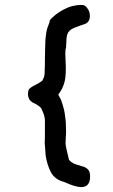

<svg xmlns="http://www.w3.org/2000/svg" viewBox="-20 -657 460 782"><path d="M325 -559C313 -555 304 -552 294 -548C285 -545 277 -542 271 -538C265 -534 261 -530 257 -524C254 -518 252 -511 251 -502L249 -463C247 -458 246 -450 246 -439C246 -431 247 -422 247 -409C248 -397 248 -385 248 -375C248 -351 246 -332 241 -317C237 -303 229 -287 217 -271C219 -270 220 -266 224 -259C228 -253 231 -244 235 -231C239 -219 243 -203 245 -185C248 -167 249 -146 249 -122C249 -115 249 -108 248 -99C248 -91 247 -82 247 -73C247 -65 252 -42 261 -6C268 2 275 7 285 11C295 14 304 17 313 20C323 22 331 26 337 32C344 38 347 48 347 62C347 90 335 105 311 105C295 105 271 98 241 84C217 78 200 66 188 46C177 25 170 2 166 -23L162 -77C163 -81 163 -110 163 -164C163 -174 161 -184 157 -195L148 -216C144 -221 138 -226 128 -232L112 -240C106 -244 103 -247 99 -253C96 -259 94 -266 94 -273C94 -282 95 -288 97 -292C100 -296 103 -299 108 -302C114 -306 119 -309 126 -312C134 -316 142 -321 152 -328C156 -336 159 -341 160 -347C162 -353 162 -362 162 -372C163 -383 163 -397 163 -416C163 -436 164 -462 165 -496C167 -516 169 -532 174 -546C180 -560 183 -570 183 -575C198 -592 216 -606 239 -618C263 -631 287 -637 313 -637C322 -637 330 -633 336 -623C343 -614 346 -604 346 -592C346 -575 339 -564 325 -559Z"/></svg>

Font: Gaegu
Style: Bold
Weight: 700
Designer: JIKJI
Foundry: JIKJI
Version: Version 1.00